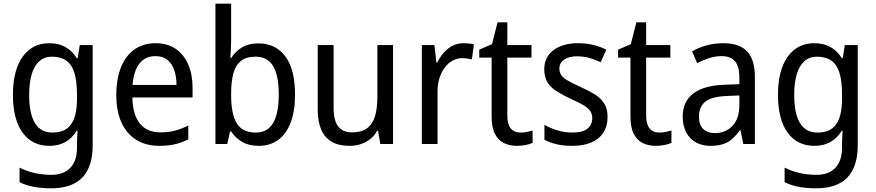

<svg xmlns="http://www.w3.org/2000/svg" viewBox="-20 -780 4743 1040"><path d="M247 -546Q295 -546 332 -526.5Q369 -507 396 -465H401L412 -536H482V8Q482 83 457.5 135Q433 187 383 213.5Q333 240 255 240Q205 240 163 232Q121 224 86 207V128Q123 147 166.5 157Q210 167 258 167Q324 167 360.5 129.5Q397 92 397 19V0Q397 -14 398 -36Q399 -58 400 -72H396Q370 -31 333.5 -10.5Q297 10 247 10Q154 10 102 -62Q50 -134 50 -267Q50 -399 102.5 -472.5Q155 -546 247 -546ZM261 -473Q221 -473 193.5 -449Q166 -425 152 -379Q138 -333 138 -266Q138 -164 169.5 -113Q201 -62 263 -62Q298 -62 323 -72.5Q348 -83 364.5 -106Q381 -129 389 -163.5Q397 -198 397 -246V-268Q397 -340 383 -385.5Q369 -431 338.5 -452Q308 -473 261 -473Z M823 -546Q887 -546 931.5 -515.5Q976 -485 999.5 -431Q1023 -377 1023 -306V-252H697Q699 -159 737.5 -111Q776 -63 849 -63Q891 -63 926.5 -72Q962 -81 1000 -100V-25Q964 -7 927 1.5Q890 10 843 10Q770 10 717.5 -23Q665 -56 637.5 -117.5Q610 -179 610 -264Q610 -353 635.5 -416Q661 -479 709 -512.5Q757 -546 823 -546ZM822 -476Q767 -476 735.5 -436Q704 -396 698 -320H936Q936 -365 924 -400Q912 -435 887 -455.5Q862 -476 822 -476Z M1232 -563Q1232 -536 1230.5 -510.5Q1229 -485 1228 -465H1232Q1255 -502 1291 -523.5Q1327 -545 1381 -545Q1472 -545 1525 -475.5Q1578 -406 1578 -268Q1578 -177 1554 -115Q1530 -53 1486 -21.5Q1442 10 1382 10Q1328 10 1291.5 -11.5Q1255 -33 1232 -68H1226L1211 0H1147V-760H1232ZM1364 -473Q1314 -473 1285 -450Q1256 -427 1244 -382Q1232 -337 1232 -273V-263Q1232 -164 1262 -113Q1292 -62 1366 -62Q1429 -62 1459.5 -114Q1490 -166 1490 -269Q1490 -371 1459.5 -422Q1429 -473 1364 -473Z M2109 -536V0H2040L2028 -71H2023Q2008 -44 1984.5 -26Q1961 -8 1933 1Q1905 10 1873 10Q1815 10 1777 -12Q1739 -34 1720 -77.5Q1701 -121 1701 -186V-536H1787V-195Q1787 -128 1811.5 -95.5Q1836 -63 1887 -63Q1938 -63 1968 -85Q1998 -107 2011 -149.5Q2024 -192 2024 -255V-536Z M2490 -546Q2504 -546 2519.5 -544.5Q2535 -543 2547 -540L2536 -458Q2524 -461 2510.5 -463Q2497 -465 2484 -465Q2457 -465 2432.5 -452Q2408 -439 2389.5 -414.5Q2371 -390 2360.5 -357Q2350 -324 2350 -284V0H2265V-536H2333L2344 -441H2348Q2363 -471 2384 -495Q2405 -519 2432 -532.5Q2459 -546 2490 -546Z M2799 -62Q2817 -62 2834.5 -65.5Q2852 -69 2865 -73V-6Q2850 1 2827 5.5Q2804 10 2780 10Q2741 10 2710 -5Q2679 -20 2661 -54.5Q2643 -89 2643 -148V-468H2576V-511L2645 -541L2675 -659H2728V-536H2859V-468H2728V-153Q2728 -107 2746.5 -84.5Q2765 -62 2799 -62Z M3271 -147Q3271 -96 3248 -61Q3225 -26 3182.5 -8Q3140 10 3080 10Q3031 10 2994 1Q2957 -8 2929 -23V-104Q2957 -87 2997.5 -74.5Q3038 -62 3080 -62Q3136 -62 3162 -83Q3188 -104 3188 -140Q3188 -161 3178 -177Q3168 -193 3143.5 -208.5Q3119 -224 3075 -243Q3030 -264 2997 -284.5Q2964 -305 2946 -333.5Q2928 -362 2928 -405Q2928 -471 2978.5 -508.5Q3029 -546 3111 -546Q3155 -546 3192.5 -537Q3230 -528 3264 -511L3234 -443Q3205 -457 3173 -466Q3141 -475 3107 -475Q3061 -475 3035.5 -457Q3010 -439 3010 -409Q3010 -387 3021.5 -371.5Q3033 -356 3059 -341.5Q3085 -327 3129 -307Q3173 -287 3205 -266.5Q3237 -246 3254 -217.5Q3271 -189 3271 -147Z M3551 -62Q3569 -62 3586.5 -65.5Q3604 -69 3617 -73V-6Q3602 1 3579 5.5Q3556 10 3532 10Q3493 10 3462 -5Q3431 -20 3413 -54.5Q3395 -89 3395 -148V-468H3328V-511L3397 -541L3427 -659H3480V-536H3611V-468H3480V-153Q3480 -107 3498.5 -84.5Q3517 -62 3551 -62Z M3897 -546Q3986 -546 4027.5 -501Q4069 -456 4069 -364V0H4006L3991 -75H3988Q3968 -47 3946 -27.5Q3924 -8 3895.5 1Q3867 10 3829 10Q3783 10 3749 -9Q3715 -28 3696.5 -64Q3678 -100 3678 -149Q3678 -229 3734.5 -273Q3791 -317 3905 -321L3985 -324V-357Q3985 -422 3960.5 -449Q3936 -476 3889 -476Q3854 -476 3820.5 -465Q3787 -454 3756 -438L3729 -502Q3763 -522 3806.5 -534Q3850 -546 3897 -546ZM3917 -260Q3834 -257 3800 -229Q3766 -201 3766 -149Q3766 -103 3789.5 -81Q3813 -59 3852 -59Q3910 -59 3947.5 -98Q3985 -137 3985 -213V-263Z M4391 -546Q4439 -546 4476 -526.5Q4513 -507 4540 -465H4545L4556 -536H4626V8Q4626 83 4601.5 135Q4577 187 4527 213.5Q4477 240 4399 240Q4349 240 4307 232Q4265 224 4230 207V128Q4267 147 4310.5 157Q4354 167 4402 167Q4468 167 4504.5 129.5Q4541 92 4541 19V0Q4541 -14 4542 -36Q4543 -58 4544 -72H4540Q4514 -31 4477.5 -10.5Q4441 10 4391 10Q4298 10 4246 -62Q4194 -134 4194 -267Q4194 -399 4246.5 -472.5Q4299 -546 4391 -546ZM4405 -473Q4365 -473 4337.5 -449Q4310 -425 4296 -379Q4282 -333 4282 -266Q4282 -164 4313.5 -113Q4345 -62 4407 -62Q4442 -62 4467 -72.5Q4492 -83 4508.5 -106Q4525 -129 4533 -163.5Q4541 -198 4541 -246V-268Q4541 -340 4527 -385.5Q4513 -431 4482.5 -452Q4452 -473 4405 -473Z"/></svg>

Font: Noto Sans Khmer SemiCondensed
Style: Regular
Weight: 400
Width: 4
Designer: Danh Hong and the Monotype Design Team
Foundry: Monotype Imaging Inc.
Version: Version 2.004